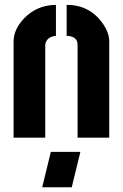

<svg xmlns="http://www.w3.org/2000/svg" viewBox="-20 -578 516 806"><path d="M157.2 208 193.4 59.6H317.4L281.2 208ZM37.1 0V-405.3Q37.1 -454.1 81.1 -501Q134.8 -556.6 214.8 -557.6V-427.7Q173.8 -422.9 169.9 -389.6V0ZM259.8 -427.7V-557.6Q354.5 -557.6 409.2 -482.4Q438.5 -441.4 438.5 -405.3V0H305.7V-389.6Q305.7 -421.9 269.5 -426.8Q264.6 -427.7 259.8 -427.7Z"/></svg>

Font: Post No Bills Jaffna ExtraBold
Style: Regular
Weight: 800
Designer: Kosala Senevirathne, Siva Puranthara, Lasantha Premarathna, Tharique Azeez
Foundry: Mooniak
Version: Version 1.220 ; ttfautohint (v1.6)